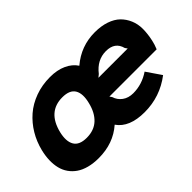

<svg xmlns="http://www.w3.org/2000/svg" viewBox="-84 -994 1358 1358"><g transform="rotate(-45 595.0 -315.0)"><path d="M523.9 -314.9Q543.5 -392.1 518.6 -434.6Q493.7 -477.1 419.9 -477.1Q275.4 -477.1 234.9 -314.9Q216.3 -237.8 241.5 -194.8Q266.6 -151.9 339.8 -151.9Q413.6 -151.9 459.5 -194.6Q505.4 -237.3 523.9 -314.9ZM698.2 -394H991.2L979 -411.1Q959 -490.2 869.1 -490.2Q780.3 -490.2 719.2 -411.1ZM1152.8 -311Q1146.5 -280.3 1131.8 -245.1H659.2L670.9 -228Q682.1 -190.4 714.8 -166.3Q747.6 -142.1 795.9 -142.1Q883.3 -142.1 960 -193.8L1035.2 -84Q912.1 9.8 757.8 9.8Q605.5 9.8 544.9 -78.1Q444.8 9.8 298.8 9.8Q245.1 9.8 201.9 -1.7Q158.7 -13.2 128.4 -34.2Q98.1 -55.2 77.6 -84.5Q57.1 -113.8 48.3 -149.9Q39.6 -186 40.8 -227.5Q42 -269 53.2 -314.9Q70.3 -384.3 105.5 -442.9Q140.6 -501.5 191.4 -545.7Q242.2 -589.8 311.3 -615Q380.4 -640.1 460 -640.1Q530.8 -640.1 583 -616.2Q635.3 -592.3 663.1 -549.8Q769 -640.1 907.2 -640.1Q970.7 -640.1 1020 -623.3Q1069.3 -606.4 1099.9 -576.7Q1130.4 -546.9 1147.9 -505.6Q1165.5 -464.4 1165.3 -415.3Q1165 -366.2 1152.8 -311Z"/></g></svg>

Font: Sinkin Sans 800 Black Italic
Style: Regular
Weight: 900
Italic angle: -112°
Designer: Keith Bates
Foundry: K-Type
Version: Sinkin Sans (version 1.0)  by Keith Bates   •   © 2014   www